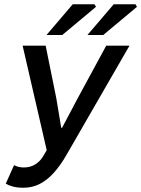

<svg xmlns="http://www.w3.org/2000/svg" viewBox="-20 -868 662 900"><path d="M90 12Q61 12 40.5 6.5Q20 1 7 -7L46 -94Q65 -83 92 -83Q123 -83 146 -98Q169 -113 182 -135L199 -164L86 -654H194L244 -407L267 -269H271L344 -407L478 -654H587L290 -139Q264 -94 234 -60Q204 -26 168.5 -7Q133 12 90 12ZM198 -704 321 -848H423L430 -836L272 -704ZM390 -704 513 -848H615L622 -836L464 -704Z"/></svg>

Font: Source Sans 3 SemiBold
Style: Italic
Weight: 600
Italic angle: -11°
Designer: Paul D. Hunt
Foundry: Adobe
Version: Version 3.046;hotconv 1.0.118;makeotfexe 2.5.65603